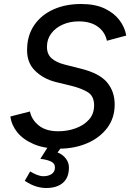

<svg xmlns="http://www.w3.org/2000/svg" viewBox="-20 -731 652 961"><path d="M277 13Q201 13 148 -10Q95 -33 66 -69.5Q37 -106 32 -148L130 -173Q138 -132 174 -103Q210 -74 271 -74Q318 -74 359 -89Q400 -104 425.5 -132.5Q451 -161 451 -204Q451 -250 419.5 -269.5Q388 -289 335 -302L261 -320Q196 -336 153.5 -379Q111 -422 116 -495Q119 -560 154 -609Q189 -658 249 -684.5Q309 -711 386 -711Q456 -711 503.5 -688.5Q551 -666 578 -630Q605 -594 612 -553L515 -527Q506 -571 469.5 -597.5Q433 -624 374 -624Q330 -624 294 -608Q258 -592 236.5 -563.5Q215 -535 215 -497Q215 -459 239 -438.5Q263 -418 303 -408L386 -387Q478 -364 516 -318.5Q554 -273 554 -208Q554 -140 516.5 -90.5Q479 -41 416 -14Q353 13 277 13ZM211 210Q188 210 162 202.5Q136 195 104 174L131 127Q147 137 164.5 144Q182 151 197 151Q222 151 238.5 140Q255 129 255 107Q255 87 235.5 77.5Q216 68 182 64L227 -7L289 4L268 32Q294 42 309.5 62.5Q325 83 325 107Q325 158 295 184Q265 210 211 210Z"/></svg>

Font: Figtree Medium
Style: Italic
Weight: 500
Italic angle: -9.5°
Foundry: Erik Kennedy
Version: Version 2.001; ttfautohint (v1.8.4.7-5d5b);gftools[0.9.27]